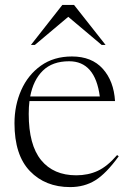

<svg xmlns="http://www.w3.org/2000/svg" viewBox="-20 -752 527 782"><path d="M273 -522Q353.5 -522 398.5 -472Q443.5 -422 448.5 -340.5H100Q97 -316 97 -288Q97 -161.5 147.5 -99.8Q198 -38 290.5 -38Q338.5 -38 377.8 -56Q417 -74 457 -120.5L463.5 -115.5Q412.5 -45 368 -17.5Q323.5 10 265.5 10Q164.5 10 101.8 -55.2Q39 -120.5 39 -250Q39 -323 66.5 -385Q94 -447 146.5 -484.5Q199 -522 273 -522ZM261.5 -502.5Q193.5 -502.5 154.5 -464.2Q115.5 -426 103 -359H386.5Q367.5 -502.5 261.5 -502.5ZM106 -569 234 -732H281.5L410 -569H394L258 -683.5L122 -569Z"/></svg>

Font: Newsreader Display Light
Style: Regular
Weight: 300
Designer: Hugues Gentile
Foundry: Production Type
Version: Version 1.001